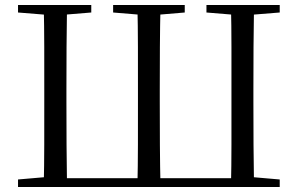

<svg xmlns="http://www.w3.org/2000/svg" viewBox="-20 -748 1191 768"><path d="M154.9 0Q156.9 -84.1 157 -169Q157.1 -253.9 157.1 -342.7V-388.7Q157.1 -475.3 157 -560.3Q156.9 -645.2 154.9 -728H248.1Q246.7 -644.8 246.2 -560.3Q245.7 -475.9 245.7 -388.5V-342.7Q245.7 -253.3 246.2 -168.5Q246.7 -83.6 248.1 0ZM529.6 0Q531.6 -84.1 531.7 -169Q531.8 -253.9 531.8 -342.7V-388.5Q531.8 -475.3 531.7 -560.3Q531.6 -645.2 529.6 -728H622.1Q620.1 -645 619.6 -560.2Q619.1 -475.3 619.1 -388.7V-342.7Q619.1 -253.3 619.6 -168.5Q620.1 -83.6 622.1 0ZM903.8 0Q905.8 -83.6 905.8 -168.5Q905.8 -253.3 905.8 -342.7V-388.5Q905.8 -475.9 905.8 -560.3Q905.8 -644.8 903.8 -728H996.1Q994.6 -645.2 994.1 -560.3Q993.6 -475.3 993.6 -388.7V-342.7Q993.6 -253.9 994.1 -169Q994.6 -84.1 996.1 0ZM52.1 -698V-728H345.1V-698L210.4 -686.9H189.7ZM432.5 -698V-728H719V-698L587.2 -686.9H566.9ZM805.8 -698V-728H1098.9V-698L961.2 -686.9H940.5ZM52.1 0V-30.1L190.9 -42.1H201.8V0ZM950.5 0V-42.1H960.2L1098.9 -30.1V0ZM201.8 0V-35.1H950.5V0Z"/></svg>

Font: Noto Serif TC
Style: Regular
Weight: 200
Designer: Ryoko NISHIZUKA 西塚涼子 (kana & ideographs); Frank Grießhammer (Latin, Greek & Cyrillic); Wenlong ZHANG 张文龙 (bopomofo); San
Foundry: Adobe
Version: Version 2.001;hotconv 1.1.0;makeotfexe 2.6.0